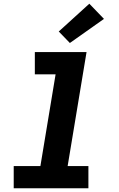

<svg xmlns="http://www.w3.org/2000/svg" viewBox="-20 -1016 640 1036"><path d="M54 0V-120H198L280 -615H168V-735H447L345 -120H457V0ZM357 -784 297 -846 462 -996 541 -914Z"/></svg>

Font: Iosevka Curly Slab HvExObl
Style: Regular
Weight: 900
Width: 7
Italic angle: -9°
Monospace: yes
Designer: Belleve Invis
Foundry: Belleve Invis
Version: Version 11.1.0; ttfautohint (v1.8.3)